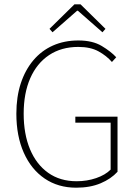

<svg xmlns="http://www.w3.org/2000/svg" viewBox="-20 -860 640 892"><path d="M334 12Q250 12 187.5 -30.5Q125 -73 90.5 -150.5Q56 -228 56 -332Q56 -410 76.5 -472.5Q97 -535 135 -580Q173 -625 226 -648.5Q279 -672 344 -672Q410 -672 452.5 -646.5Q495 -621 520 -594L500 -572Q475 -601 437.5 -621.5Q400 -642 344 -642Q265 -642 208 -604Q151 -566 120.5 -496.5Q90 -427 90 -332Q90 -237 119.5 -166.5Q149 -96 204 -57Q259 -18 336 -18Q384 -18 426.5 -32.5Q469 -47 494 -72V-290H330V-318H526V-62Q496 -29 447.5 -8.5Q399 12 334 12ZM224 -710 210 -726 326 -840H354L470 -726L456 -710L342 -810H338Z"/></svg>

Font: Source Sans 3 Variable
Style: Regular
Weight: 200
Designer: Paul D. Hunt
Foundry: Adobe Systems Incorporated
Version: Version 3.026